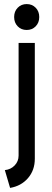

<svg xmlns="http://www.w3.org/2000/svg" viewBox="-20 -712 256 948"><path d="M3.9 127.9Q33.2 125 52.5 104.7Q71.8 84.5 71.8 56.2V-500H151.9V71.8Q151.9 128.4 118.2 167.5Q84.5 206.5 29.8 215.8ZM156.2 -582Q138.7 -564 111.8 -564Q85 -564 67.4 -582Q49.8 -600.1 49.8 -627.9Q49.8 -655.8 67.4 -673.8Q85 -691.9 111.8 -691.9Q138.7 -691.9 156.2 -673.8Q173.8 -655.8 173.8 -627.9Q173.8 -600.1 156.2 -582Z"/></svg>

Font: Apfel Grotezk
Style: Regular
Weight: 400
Designer: Luigi Gorlero
Foundry: © 2023, Luigi Gorlero & Collletttivo
Version: Version 2.000;Glyphs 3.2 (3217)